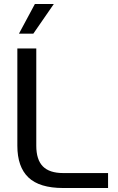

<svg xmlns="http://www.w3.org/2000/svg" viewBox="-20 -943 593 963"><path d="M67 -212V-700H162V-212Q162 -142 195 -108.5Q228 -75 297 -75H522V0H297Q178 0 122.5 -53Q67 -106 67 -212ZM155 -923H250L147 -774H75Z"/></svg>

Font: KoHo Medium
Style: Regular
Weight: 500
Version: Version 1.000; ttfautohint (v1.6)